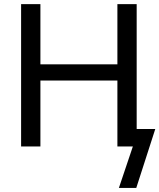

<svg xmlns="http://www.w3.org/2000/svg" viewBox="-20 -708 770 928"><path d="M554.7 200.2 622.1 0H547.4V-318.8H175.3V0H82V-688H175.3V-397H547.4V-688H640.6V-84.5H730.5L638.7 200.2Z"/></svg>

Font: Arial
Style: Regular
Weight: 400
Designer: Steve Matteson
Foundry: Ascender Corporation
Version: Version 2.00.3